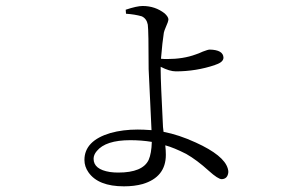

<svg xmlns="http://www.w3.org/2000/svg" viewBox="-20 -580 1040 654"><path d="M382.8 7.8Q465.8 7.8 486.3 -35.2Q496.1 -57.6 497.1 -96.7Q461.9 -102.5 423.8 -102.5Q339.8 -102.5 309.6 -65.4Q298.8 -52.7 298.8 -39.1Q298.8 -2.9 354.5 5.9Q368.2 7.8 382.8 7.8ZM535.2 -147.5 537.1 -130.9Q588.9 -121.1 646.5 -94.7Q743.2 -50.8 755.9 -5.9Q757.8 0 757.8 5.9Q755.9 29.3 735.4 30.3Q722.7 30.3 691.4 2Q650.4 -35.2 614.3 -55.7Q572.3 -77.1 543 -85Q544.9 -67.4 544.9 -52.7Q544.9 23.4 465.8 46.9Q437.5 54.7 402.3 54.7Q314.5 54.7 281.2 6.8Q267.6 -12.7 267.6 -35.2Q267.6 -100.6 356.4 -127Q398.4 -138.7 449.2 -138.7Q467.8 -138.7 496.1 -136.7Q487.3 -319.3 486.3 -344.7Q486.3 -474.6 483.4 -496.1Q479.5 -516.6 462.9 -524.4Q439.5 -531.2 409.2 -533.2L408.2 -546.9Q446.3 -559.6 465.8 -559.6Q508.8 -559.6 541 -534.2Q552.7 -523.4 553.7 -514.6Q553.7 -506.8 543.9 -485.4Q540 -476.6 538.1 -468.8Q533.2 -438.5 528.3 -379.9Q537.1 -378.9 548.8 -378.9Q604.5 -378.9 646.5 -394.5Q656.2 -397.5 670.9 -404.3Q688.5 -411.1 694.3 -411.1Q740.2 -410.2 741.2 -383.8Q741.2 -368.2 713.9 -359.4Q712.9 -358.4 711.9 -358.4Q647.5 -336.9 579.1 -336.9Q557.6 -336.9 527.3 -352.5V-338.9Q527.3 -302.7 535.2 -147.5Z"/></svg>

Font: GenYoMin JP Light
Style: Regular
Weight: 300
Version: Version 1.001;PS 1;hotconv 16.6.51;makeotf.lib2.5.65220 DEVE